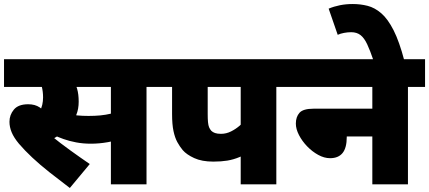

<svg xmlns="http://www.w3.org/2000/svg" viewBox="-20 -916 2132 954"><path d="M345 -484 344 -525Q355 -503 363 -475.5Q371 -448 371 -411Q371 -374 359 -345Q347 -316 330 -295L311 -275Q292 -258 270 -242.5Q248 -227 223 -217L240 -237Q278 -206 328.5 -169.5Q379 -133 426 -101L327 18Q274 -22 226.5 -59.5Q179 -97 140.5 -133Q102 -169 74 -202Q49 -232 38 -258.5Q27 -285 27 -311Q27 -345 49 -371.5Q71 -398 120 -398Q154 -398 177 -382.5Q200 -367 219.5 -340Q239 -313 259 -280L154 -327Q168 -345 177 -361.5Q186 -378 190 -395.5Q194 -413 194 -432Q194 -460 187.5 -486.5Q181 -513 167 -530L266 -484H0V-622H473V-484ZM708 -484V0H531V-484H432V-622H793V-484ZM420 -340Q451 -340 478 -342.5Q505 -345 534.5 -352Q564 -359 601 -372V-233Q558 -217 515.5 -209.5Q473 -202 432 -202Q393 -202 358.5 -208.5Q324 -215 296 -225Q268 -235 247 -245L261 -363Q292 -355 316 -350Q340 -345 364.5 -342.5Q389 -340 420 -340Z M1353 -484V0H1176V-215L1236 -170Q1200 -148 1170 -135.5Q1140 -123 1109.5 -118Q1079 -113 1040 -113Q983 -113 945 -130.5Q907 -148 888 -170Q873 -188 861 -210Q849 -232 842 -265Q835 -298 835 -349V-484H778V-622H1438V-484ZM1176 -484H1012V-349Q1012 -325 1013.5 -309Q1015 -293 1019 -283.5Q1023 -274 1030 -266Q1037 -259 1048.5 -255Q1060 -251 1078 -251Q1104 -251 1128 -263Q1152 -275 1172 -292.5Q1192 -310 1204 -328L1176 -222Z M1423 -622H2092V-484H2007V0H1830V-238H1703V-236Q1703 -181 1682 -155.5Q1661 -130 1620 -130Q1591 -130 1561 -146.5Q1531 -163 1506 -189Q1481 -215 1465.5 -245Q1450 -275 1450 -302Q1450 -335 1468 -355.5Q1486 -376 1539 -376H1830V-484H1423Z M1836 -615Q1819 -665 1804.5 -696Q1790 -727 1771.5 -741.5Q1753 -756 1725 -756Q1707 -756 1689 -752.5Q1671 -749 1658 -743L1613 -873Q1639 -884 1669 -890Q1699 -896 1733 -896Q1771 -896 1806.5 -887Q1842 -878 1874.5 -850Q1907 -822 1935.5 -766Q1964 -710 1989 -615Z"/></svg>

Font: Noto Sans Devanagari Black
Style: Regular
Weight: 900
Version: Version 2.003